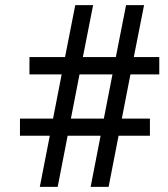

<svg xmlns="http://www.w3.org/2000/svg" viewBox="-20 -731 656 751"><path d="M373.5 -200.2 334.5 0H404.8L443.8 -200.2H566.4V-267.1H456.5L490.2 -439.9H603V-507.8H503.4L543.5 -710.9H473.1L433.1 -507.8H304.2L344.2 -710.9H274.4L234.4 -507.8H95.2V-439.9H221.2L187.5 -267.1H58.1V-200.2H174.8L135.7 0H205.6L244.6 -200.2ZM257.3 -267.1 291 -439.9H419.9L386.2 -267.1Z"/></svg>

Font: Vazir
Style: Regular
Weight: 400
Designer: Saber Rastikerdar
Foundry: Saber Rastikerdar
Version: Version 27.002;January 24, 2021;FontCreator 13.0.0.2683 64-b